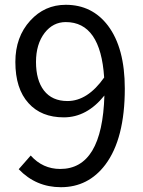

<svg xmlns="http://www.w3.org/2000/svg" viewBox="-20 -767 595 800"><path d="M414 -444Q399 -675 254 -675Q201 -675 166 -630Q130 -583 130 -509Q130 -433 163 -390Q197 -346 261 -346Q345 -346 414 -444ZM108 -119Q158 -63 231 -63Q406 -63 415 -369Q342 -278 246 -278Q152 -278 99 -337Q44 -397 44 -509Q44 -613 106 -681Q166 -747 254 -747Q364 -747 430 -660Q500 -567 500 -398Q500 -189 419 -81Q348 13 234 13Q130 13 58 -62Z"/></svg>

Font: Source Han Sans K Regular
Style: Regular
Weight: 400
Designer: Ryoko NISHIZUKA  (kana & ideographs); Paul D. Hunt (Latin, Greek & Cyrillic); Wenlong ZHANG  (bopomofo); Sandoll Communi
Foundry: Adobe Systems Incorporated
Version: Version 1.00 July 18, 2014, initial release